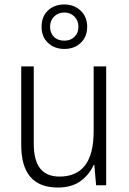

<svg xmlns="http://www.w3.org/2000/svg" viewBox="-20 -829 576 859"><path d="M455 -532V0H410L402 -91H399Q380 -48 340.5 -19Q301 10 239 10Q75 10 75 -180V-532H131V-187Q131 -111 160 -75Q189 -39 246 -39Q399 -39 399 -241V-532ZM268 -610Q224 -610 195 -637Q166 -664 166 -709Q166 -755 194.5 -782Q223 -809 268 -809Q311 -809 340.5 -781.5Q370 -754 370 -710Q370 -664 341 -637Q312 -610 268 -610ZM268 -647Q296 -647 313.5 -664.5Q331 -682 331 -709Q331 -737 313 -755Q295 -773 268 -773Q240 -773 222 -755Q204 -737 204 -709Q204 -682 221 -664.5Q238 -647 268 -647Z"/></svg>

Font: Noto Sans Kannada SemiCondensed Light
Style: Regular
Weight: 300
Width: 4
Designer: Jelle Bosma - Monotype Design Team
Foundry: Monotype Imaging Inc.
Version: Version 2.005; ttfautohint (v1.8.4.7-5d5b)